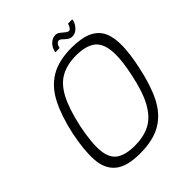

<svg xmlns="http://www.w3.org/2000/svg" viewBox="-218 -922 1061 1061"><g transform="rotate(-45 312.5 -391.5)"><path d="M75 -335Q99 -446 137.5 -522.5Q176 -599 240 -637.5Q304 -676 405 -676Q484 -676 530 -654Q576 -632 595 -589Q614 -546 612 -482Q610 -418 592 -335Q569 -223 531.5 -147.5Q494 -72 429.5 -33Q365 6 260 6Q159 6 111 -33Q63 -72 57.5 -147.5Q52 -223 75 -335ZM133 -335Q110 -221 117 -158Q124 -95 162.5 -70Q201 -45 270 -45Q338 -45 388 -70Q438 -95 474 -157.5Q510 -220 534 -335Q558 -449 549.5 -513Q541 -577 501.5 -602.5Q462 -628 393 -628Q325 -628 275.5 -602Q226 -576 192 -512.5Q158 -449 133 -335ZM329 -721Q323 -721 325 -726Q331 -753 350 -771Q369 -789 392 -789Q406 -789 418 -779.5Q430 -770 441.5 -760.5Q453 -751 462 -751Q468 -751 474.5 -759Q481 -767 484 -778Q485 -784 489 -784H515Q520 -784 519 -778Q514 -755 495.5 -735.5Q477 -716 453 -716Q437 -716 424.5 -725.5Q412 -735 402.5 -744.5Q393 -754 384 -754Q375 -754 368 -745.5Q361 -737 359 -726Q359 -721 354 -721Z"/></g></svg>

Font: Glory Thin Light
Style: Italic
Weight: 300
Italic angle: -12°
Version: Version 1.011